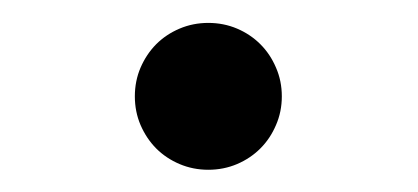

<svg xmlns="http://www.w3.org/2000/svg" viewBox="-20 -432 372 171"><path d="M100.1 -346.2Q100.1 -359.9 105.2 -371.8Q110.4 -383.8 119.1 -392.6Q127.9 -401.4 139.9 -406.5Q151.9 -411.6 165.5 -411.6Q179.2 -411.6 191.2 -406.5Q203.1 -401.4 211.9 -392.6Q220.7 -383.8 225.8 -371.8Q231 -359.9 231 -346.2Q231 -332.5 225.8 -320.6Q220.7 -308.6 211.9 -299.8Q203.1 -291 191.2 -285.9Q179.2 -280.8 165.5 -280.8Q151.9 -280.8 139.9 -285.9Q127.9 -291 119.1 -299.8Q110.4 -308.6 105.2 -320.6Q100.1 -332.5 100.1 -346.2Z"/></svg>

Font: Andika New Basic
Style: Regular
Weight: 400
Designer: Victor Gaultney, Annie Olsen, Julie Remington, Don Collingsworth, Eric Hays
Foundry: SIL International
Version: Version 5.500; ttfautohint (v1.8.3)